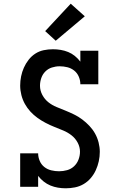

<svg xmlns="http://www.w3.org/2000/svg" viewBox="-20 -1009 640 1037"><path d="M335 8Q314 8 293 4.5Q272 1 252.5 -7Q233 -15 216 -28.5Q199 -42 186 -59V0H89V-181H186Q186 -160 194.5 -140Q203 -120 219.5 -107Q236 -94 257 -89Q278 -84 299 -84Q321 -84 342.5 -90Q364 -96 380 -111Q396 -126 404 -147Q412 -168 412 -190Q412 -215 399.5 -238.5Q387 -262 366.5 -278Q346 -294 322 -304Q298 -314 274 -323.5Q250 -333 227 -345Q204 -357 183 -372Q162 -387 144.5 -406Q127 -425 114.5 -447.5Q102 -470 95.5 -495.5Q89 -521 89 -547Q89 -572 94 -596.5Q99 -621 109 -643.5Q119 -666 134.5 -686Q150 -706 171 -719.5Q192 -733 216.5 -738Q241 -743 266 -743Q287 -743 308 -739.5Q329 -736 348.5 -728Q368 -720 384.5 -706.5Q401 -693 414 -676V-735H511V-554H414Q414 -575 405.5 -595Q397 -615 380.5 -628Q364 -641 343.5 -646Q323 -651 302 -651Q281 -651 260.5 -644.5Q240 -638 225 -623Q210 -608 203 -587.5Q196 -567 196 -546Q196 -520 208.5 -496.5Q221 -473 241 -457Q261 -441 285.5 -431Q310 -421 333.5 -411.5Q357 -402 380.5 -390.5Q404 -379 424.5 -363.5Q445 -348 463 -329Q481 -310 493.5 -287.5Q506 -265 512.5 -239.5Q519 -214 519 -189Q519 -163 513.5 -138Q508 -113 497.5 -90Q487 -67 470.5 -47.5Q454 -28 432 -15Q410 -2 385 3Q360 8 335 8ZM281 -789 224 -841 362 -989 438 -921Z"/></svg>

Font: Iosevka Curly Slab SmBdEx
Style: Regular
Weight: 600
Width: 7
Monospace: yes
Designer: Belleve Invis
Foundry: Belleve Invis
Version: Version 11.1.0; ttfautohint (v1.8.3)